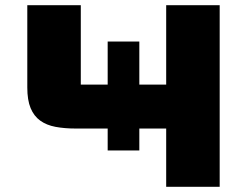

<svg xmlns="http://www.w3.org/2000/svg" viewBox="-20 -720 962 740"><path d="M620.5 0V-224.6H517V-140H395V-224.6H272.1Q228.8 -224.6 194 -231.1Q159.2 -237.6 135 -255.1Q110.8 -272.5 98 -303.3Q85.2 -334.1 85.2 -382.7V-700H291.4V-393.9Q291.4 -393.9 291.4 -393.9Q291.4 -393.9 291.4 -393.9H395V-560H517V-393.9H620.5V-700H826.7V0Z"/></svg>

Font: Science Gothic
Style: Regular
Weight: 400
Designer: Thomas Phinney, Vassil Kateliev, Brandon Buerkle
Foundry: Font Detective LLC
Version: Version 1.018